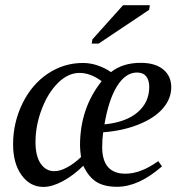

<svg xmlns="http://www.w3.org/2000/svg" viewBox="-20 -715 707 745"><path d="M644.5 -376.5Q644.5 -332 612.1 -294.4Q579.6 -256.8 518.3 -232.2Q457 -207.5 380.4 -201.7Q376.5 -175.3 376.5 -144.5Q376.5 -41 466.8 -41Q525.9 -41 594.2 -89.8L608.4 -69.3Q517.6 9.8 434.6 9.8Q384.3 9.8 354 -9.3Q323.7 -28.3 303.2 -71.8Q264.2 -33.7 223.1 -11.7Q182.1 10.3 148.4 10.3Q96.7 10.3 63.7 -35.4Q30.8 -81.1 30.8 -154.8Q30.8 -238.8 66.9 -313Q103 -387.2 165.3 -429Q227.5 -470.7 301.8 -470.7Q332 -470.7 361.3 -460.2Q390.6 -449.7 410.6 -435.1Q456.1 -471.2 525.9 -471.2Q582 -471.2 613.3 -445.6Q644.5 -419.9 644.5 -376.5ZM190.9 -50.8Q213.4 -50.8 241.2 -65.9Q269 -81.1 294.4 -105.5Q290.5 -132.8 290.5 -150.9Q290.5 -294.9 374.5 -399.9Q331.1 -432.1 288.6 -432.1Q244.1 -432.1 204.8 -393.1Q165.5 -354 141.6 -290.5Q117.7 -227.1 117.7 -163.6Q117.7 -109.9 137.7 -80.3Q157.7 -50.8 190.9 -50.8ZM559.1 -377.9Q559.1 -403.8 547.1 -418.7Q535.2 -433.6 511.7 -433.6Q467.3 -433.6 434.3 -380.9Q401.4 -328.1 385.3 -232.4Q468.8 -240.7 513.9 -279.3Q559.1 -317.9 559.1 -377.9ZM335.9 -545.9 338.4 -562 457.5 -694.8H561.5L558.6 -676.8L362.8 -545.9Z"/></svg>

Font: Tinos
Style: Italic
Weight: 400
Italic angle: -16.333°
Designer: Steve Matteson
Foundry: Monotype Imaging Inc.
Version: Version 1.32